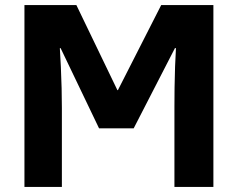

<svg xmlns="http://www.w3.org/2000/svg" viewBox="-20 -734 933 754"><path d="M76 0V-714H280L441 -380H443L613 -714H818V0H665V-316Q665 -348 665.5 -389.5Q666 -431 667.5 -472.5Q669 -514 671 -545H667L505 -230H369L218 -545H215Q217 -513 219 -471.5Q221 -430 222 -387.5Q223 -345 223 -310V0Z"/></svg>

Font: Noto Sans SemiCondensed ExtraBold
Style: Regular
Weight: 800
Width: 4
Designer: Monotype Design Team
Foundry: Monotype Imaging Inc.
Version: Version 2.013; ttfautohint (v1.8.4.7-5d5b)